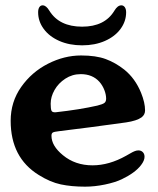

<svg xmlns="http://www.w3.org/2000/svg" viewBox="-20 -690 594 720"><path d="M125 -34Q20 -99 20 -237Q20 -308 59.5 -364Q99 -420 160 -451Q221 -482 284 -482Q340 -482 376.5 -468.5Q413 -455 446 -429Q487 -396 509 -342Q524 -305 524 -276Q524 -260 511 -250Q493 -237 453 -231Q433 -228 320 -213L201 -198Q183 -196 178 -193Q173 -190 173 -181Q173 -143 216 -108Q262 -70 327 -70Q389 -70 453 -106Q457 -108 468 -114.5Q479 -121 486 -123.5Q493 -126 499 -126Q509 -126 515.5 -119.5Q522 -113 522 -102Q522 -88 509 -71Q487 -42 437 -18Q412 -6 373.5 2Q335 10 299 10Q248 10 208 1.5Q168 -7 125 -34ZM189 -269Q279 -279 345 -294Q365 -299 371.5 -304Q378 -309 378 -320Q378 -335 371.5 -352Q365 -369 353 -383Q327 -412 283 -412Q251 -412 225 -395Q199 -378 184.5 -352.5Q170 -327 170 -301Q170 -282 173 -275Q176 -268 189 -269ZM123 -644Q123 -656 127.5 -663Q132 -670 140 -670Q153 -670 165 -650Q202 -590 288 -590Q373 -590 409 -650Q421 -670 435 -670Q443 -670 448 -663Q453 -656 453 -644Q453 -610 432 -581.5Q411 -553 373.5 -536.5Q336 -520 288 -520Q240 -520 202.5 -536.5Q165 -553 144 -581.5Q123 -610 123 -644Z"/></svg>

Font: Raigarh
Style: Bold
Weight: 700
Designer: jaikishan Patel
Foundry: MagicType
Version: Version 1.000